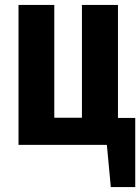

<svg xmlns="http://www.w3.org/2000/svg" viewBox="-20 -587 569 778"><path d="M458 -109V-567H312V-110H200V-567H55V0H413L429 171H528V-109Z"/></svg>

Font: Glow Sans TC Compressed
Style: Bold
Weight: 700
Width: 2
Designer: Ryoko NISHIZUKA (kana, bopomofo & ideographs); Paul D. Hunt (Latin, Greek & Cyrillic); Sandoll Communications, Soo-young
Version: Version 0.93